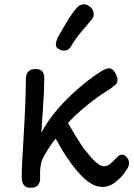

<svg xmlns="http://www.w3.org/2000/svg" viewBox="-20 -875 634 910"><path d="M124 15Q105 15 94 3Q83 -9 83 -36Q83 -65 85.5 -115.5Q88 -166 92 -229.5Q96 -293 99 -364Q102 -435 103 -505Q103 -525 115 -536.5Q127 -548 148 -548Q170 -548 180 -537.5Q190 -527 190 -502Q189 -433 184 -367.5Q179 -302 176 -246Q203 -297 240.5 -342.5Q278 -388 318.5 -426Q359 -464 396 -492.5Q433 -521 460 -537Q470 -544 479.5 -547.5Q489 -551 497 -551Q510 -551 518.5 -540.5Q527 -530 532 -517.5Q537 -505 537 -498Q537 -482 527 -473.5Q517 -465 504 -455Q477 -439 440 -412.5Q403 -386 366.5 -354.5Q330 -323 302 -292Q315 -270 335 -236.5Q355 -203 375 -174Q391 -154 408 -133.5Q425 -113 442.5 -100Q460 -87 474 -87Q490 -87 505 -100.5Q520 -114 531 -126Q540 -136 546 -139Q552 -142 558 -142Q569 -142 580 -130.5Q591 -119 592 -102Q592 -92 586.5 -81.5Q581 -71 571 -57Q554 -33 526 -11Q498 11 466 11Q439 11 414 -3.5Q389 -18 366 -42Q343 -66 321 -95Q304 -119 291 -138.5Q278 -158 267 -177.5Q256 -197 244 -218Q234 -207 219.5 -185.5Q205 -164 192 -141.5Q179 -119 175 -103Q170 -81 170 -62Q170 -43 170 -29Q170 -8 159 3.5Q148 15 124 15ZM315 -653Q307 -638 289.5 -635.5Q272 -633 256 -644Q243 -652 245 -668Q247 -684 254 -698Q267 -721 282.5 -747.5Q298 -774 313.5 -797.5Q329 -821 340 -834Q357 -853 373.5 -854.5Q390 -856 404 -845Q419 -835 423.5 -815.5Q428 -796 411 -778Q394 -759 365 -724Q336 -689 315 -653Z"/></svg>

Font: Playpen Sans
Style: Regular
Weight: 400
Designer: Laura Meseguer, Veronika Burian, José Scaglione, Kostas Bartsokas, Vera Evstafieva, Tom Grace, Yorlmar Campos
Foundry: TypeTogether
Version: Version 2.000